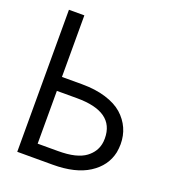

<svg xmlns="http://www.w3.org/2000/svg" viewBox="-131 -807 799 903"><g transform="rotate(20 268.5 -355.5)"><path d="M136.2 -333H236.8C362.3 -333 424.8 -288.6 424.8 -199.7C424.8 -188.5 423.8 -178.7 421.9 -170.4C418.9 -157.2 414.1 -145 406.7 -133.8C399.4 -122.6 389.6 -111.8 376 -101.6C362.3 -91.3 343.8 -83 320.3 -77.1C296.9 -71.3 268.6 -68.8 236.8 -68.8H136.2ZM59.1 0H136.2H236.8C311.5 0 372.1 -14.2 417 -43C461.9 -71.8 489.7 -109.9 500 -158.2C502.4 -172.9 503.9 -186.5 503.9 -199.7C503.9 -228 498.5 -254.4 487.8 -278.3C477.1 -302.2 460.9 -324.2 439.9 -342.8C418.9 -361.3 391.1 -376 356.4 -386.7C321.8 -397.5 281.7 -402.8 236.8 -402.8H136.2V-710.9H59.1Z"/></g></svg>

Font: Tuffy
Style: Regular
Weight: 500
Designer: Thatcher Ulrich, Karoly Barta and Michael Everson
Version: Version 001.270